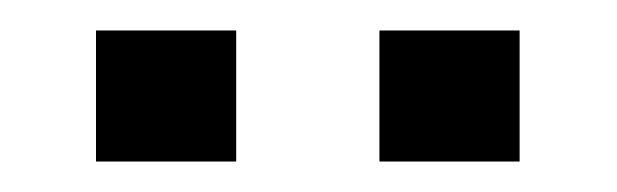

<svg xmlns="http://www.w3.org/2000/svg" viewBox="-20 -665 405 126"><path d="M43 -645H135V-559H43ZM229 -645H321V-559H229Z"/></svg>

Font: Kanit
Style: Regular
Weight: 400
Designer: Katatrad Team
Foundry: Cadson Demak
Version: Version 1.001